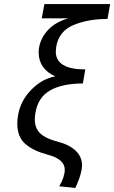

<svg xmlns="http://www.w3.org/2000/svg" viewBox="-20 -756 561 943"><path d="M65 -149Q65 -83 104.5 -49Q144 -15 212 3Q298 25 298 77Q298 113 271 159L350 167Q374 116 381 77Q383 63 383 56Q383 15 352.5 -15Q322 -45 264 -60Q205 -75 178 -100.5Q151 -126 151 -169Q151 -184 154 -202Q167 -279 227 -312.5Q287 -346 387 -346L399 -415Q254 -415 254 -503Q254 -510 256 -526Q269 -603 341 -633Q413 -663 508 -663L521 -736H198L185 -666H316Q255 -649 218 -611Q181 -573 172 -523Q170 -514 170 -497Q170 -458 191 -428Q212 -398 252 -381Q186 -369 133.5 -315Q81 -261 69 -192Q65 -171 65 -149Z"/></svg>

Font: Geom Light
Style: Italic
Weight: 300
Italic angle: -10°
Version: Version 1.102